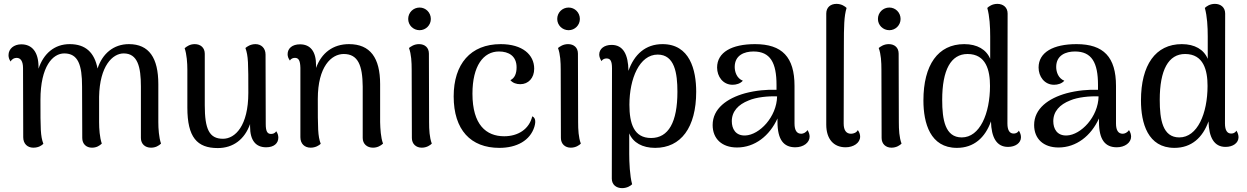

<svg xmlns="http://www.w3.org/2000/svg" viewBox="-20 -751 6444 992"><path d="M798 -120V-316C798 -452 750 -523 646 -523C567 -523 509 -474 484 -397C468 -479 423 -523 340 -523C261 -523 205 -474 179 -396V-405C179 -483 145 -522 90 -522C52 -522 24 -499 24 -466C24 -455 27 -444 35 -433C41 -446 54 -452 66 -452C87 -452 99 -434 99 -399L100 -42C100 -8 122 12 152 12C180 12 196 0 204 -8C189 -49 189 -84 189 -235C189 -409 253 -475 312 -475C384 -475 404 -415 404 -304L405 -38C405 -7 426 12 455 12C479 12 494 2 506 -9C495 -41 492 -86 492 -120V-251C495 -411 562 -475 619 -475C691 -475 708 -406 708 -304V-38C708 -7 730 12 760 12C784 12 800 2 812 -9C801 -41 798 -86 798 -120Z M1407 -73C1400 -61 1388 -59 1380 -59C1361 -59 1353 -73 1353 -110L1352 -469C1352 -503 1329 -523 1300 -523C1274 -523 1256 -510 1248 -503C1263 -461 1263 -426 1263 -271C1263 -101 1195 -34 1132 -34C1061 -34 1038 -84 1038 -207V-473C1038 -505 1016 -523 986 -523C962 -523 946 -512 934 -502C945 -470 948 -425 948 -391V-195C948 -42 998 14 1105 14C1185 14 1244 -31 1272 -110V-97C1272 -25 1302 10 1355 10C1395 10 1418 -10 1418 -40C1418 -51 1415 -62 1407 -73Z M1944 -120V-316C1944 -452 1893 -523 1783 -523C1701 -523 1641 -478 1613 -400V-414C1613 -486 1583 -522 1530 -522C1490 -522 1466 -501 1466 -471C1466 -459 1470 -449 1478 -438C1484 -450 1497 -452 1504 -452C1523 -452 1531 -438 1532 -401V-42C1532 -8 1554 12 1585 12C1610 12 1629 0 1637 -8C1622 -49 1622 -85 1622 -240C1622 -407 1692 -472 1756 -472C1830 -472 1853 -413 1854 -304V-38C1854 -7 1877 12 1907 12C1930 12 1947 2 1959 -9C1947 -41 1945 -86 1944 -120Z M2148 -595C2180 -595 2206 -621 2206 -653C2206 -686 2180 -712 2148 -712C2115 -712 2089 -686 2089 -653C2089 -621 2115 -595 2148 -595ZM2197 -120 2196 -474C2196 -505 2175 -523 2145 -523C2119 -523 2102 -510 2093 -503C2105 -471 2107 -430 2107 -391L2108 -38C2108 -7 2130 12 2159 12C2185 12 2203 -1 2211 -9C2199 -41 2197 -81 2197 -120Z M2560 13C2650 13 2719 -25 2741 -96C2751 -130 2743 -144 2730 -150C2714 -83 2656 -47 2585 -47C2492 -47 2421 -106 2421 -267C2421 -410 2477 -485 2558 -485C2608 -485 2649 -462 2649 -403C2649 -371 2639 -347 2617 -337C2629 -322 2649 -316 2668 -316C2710 -316 2740 -348 2740 -396C2740 -468 2680 -523 2567 -523C2411 -523 2324 -420 2324 -253C2324 -80 2412 13 2560 13Z M2918 -595C2950 -595 2976 -621 2976 -653C2976 -686 2950 -712 2918 -712C2885 -712 2859 -686 2859 -653C2859 -621 2885 -595 2918 -595ZM2967 -120 2966 -474C2966 -505 2945 -523 2915 -523C2889 -523 2872 -510 2863 -503C2875 -471 2877 -430 2877 -391L2878 -38C2878 -7 2900 12 2929 12C2955 12 2973 -1 2981 -9C2969 -41 2967 -81 2967 -120Z M3403 -523C3315 -523 3257 -470 3227 -385C3226 -469 3200 -519 3140 -519C3102 -519 3076 -499 3076 -469C3076 -459 3080 -447 3088 -435C3094 -447 3107 -449 3114 -449C3134 -449 3142 -435 3142 -398L3141 172C3141 203 3164 221 3194 221C3220 221 3238 209 3246 201C3234 158 3231 87 3231 44V-62C3251 -14 3299 13 3365 13C3498 13 3577 -92 3577 -277C3577 -390 3544 -523 3403 -523ZM3344 -38C3255 -38 3232 -113 3232 -210C3232 -345 3284 -469 3378 -469C3466 -469 3480 -372 3480 -277C3480 -120 3434 -38 3344 -38Z M4152 -79C4144 -66 4130 -60 4120 -60C4097 -60 4085 -77 4085 -113V-307C4085 -456 4021 -523 3881 -523C3761 -523 3685 -481 3685 -402C3685 -356 3715 -313 3765 -313C3784 -313 3805 -319 3818 -334C3787 -346 3776 -379 3776 -405C3776 -466 3826 -485 3873 -485C3960 -485 3992 -427 3992 -312V-287C3944 -289 3885 -284 3829 -269C3736 -243 3662 -190 3662 -105C3662 -34 3710 11 3788 11C3880 11 3956 -49 3997 -139V-122C3997 -29 4029 10 4089 10C4131 10 4163 -14 4163 -45C4163 -55 4160 -67 4152 -79ZM3831 -51C3780 -49 3761 -86 3761 -125C3761 -175 3794 -211 3848 -232C3887 -249 3949 -255 3995 -253C3993 -147 3904 -54 3831 -51Z M4349 10C4389 10 4424 -12 4424 -45C4424 -55 4421 -67 4412 -79C4406 -66 4390 -60 4377 -60C4352 -60 4339 -78 4339 -113L4340 -515C4340 -614 4341 -668 4354 -710C4346 -718 4328 -731 4302 -731C4271 -731 4249 -713 4249 -681V-107C4249 -34 4286 10 4349 10Z M4575 -595C4607 -595 4633 -621 4633 -653C4633 -686 4607 -712 4575 -712C4542 -712 4516 -686 4516 -653C4516 -621 4542 -595 4575 -595ZM4624 -120 4623 -474C4623 -505 4602 -523 4572 -523C4546 -523 4529 -510 4520 -503C4532 -471 4534 -430 4534 -391L4535 -38C4535 -7 4557 12 4586 12C4612 12 4630 -1 4638 -9C4626 -41 4624 -81 4624 -120Z M5244 -76C5237 -63 5225 -61 5217 -61C5197 -61 5185 -77 5185 -113L5186 -681C5186 -713 5163 -731 5133 -731C5107 -731 5089 -718 5081 -710C5093 -667 5096 -613 5096 -563V-447C5076 -495 5029 -523 4962 -523C4826 -523 4751 -415 4751 -232C4751 -115 4786 13 4924 13C5012 13 5070 -40 5100 -124C5102 -41 5129 8 5188 8C5226 8 5255 -12 5255 -42C5255 -52 5252 -64 5244 -76ZM4949 -41C4863 -41 4848 -133 4848 -235C4848 -390 4893 -472 4979 -472C5075 -472 5095 -387 5095 -307C5095 -165 5043 -41 4949 -41Z M5813 -79C5805 -66 5791 -60 5781 -60C5758 -60 5746 -77 5746 -113V-307C5746 -456 5682 -523 5542 -523C5422 -523 5346 -481 5346 -402C5346 -356 5376 -313 5426 -313C5445 -313 5466 -319 5479 -334C5448 -346 5437 -379 5437 -405C5437 -466 5487 -485 5534 -485C5621 -485 5653 -427 5653 -312V-287C5605 -289 5546 -284 5490 -269C5397 -243 5323 -190 5323 -105C5323 -34 5371 11 5449 11C5541 11 5617 -49 5658 -139V-122C5658 -29 5690 10 5750 10C5792 10 5824 -14 5824 -45C5824 -55 5821 -67 5813 -79ZM5492 -51C5441 -49 5422 -86 5422 -125C5422 -175 5455 -211 5509 -232C5548 -249 5610 -255 5656 -253C5654 -147 5565 -54 5492 -51Z M6368 -76C6361 -63 6349 -61 6341 -61C6321 -61 6309 -77 6309 -113L6310 -681C6310 -713 6287 -731 6257 -731C6231 -731 6213 -718 6205 -710C6217 -667 6220 -613 6220 -563V-447C6200 -495 6153 -523 6086 -523C5950 -523 5875 -415 5875 -232C5875 -115 5910 13 6048 13C6136 13 6194 -40 6224 -124C6226 -41 6253 8 6312 8C6350 8 6379 -12 6379 -42C6379 -52 6376 -64 6368 -76ZM6073 -41C5987 -41 5972 -133 5972 -235C5972 -390 6017 -472 6103 -472C6199 -472 6219 -387 6219 -307C6219 -165 6167 -41 6073 -41Z"/></svg>

Font: Arima Koshi Medium
Style: Regular
Weight: 500
Designer: Joana Correia and Natanael Gama
Foundry: NDISCOVER
Version: Version 1.019;PS 001.019;hotconv 1.0.88;makeotf.lib2.5.64775